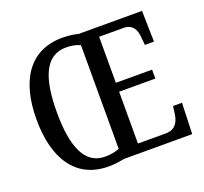

<svg xmlns="http://www.w3.org/2000/svg" viewBox="-126 -873 1098 1031"><g transform="rotate(-20 423.0 -357.5)"><path d="M327 10C355 10 391 6 416 0H807L813 -177H762L756 -133C750 -89 729 -52 676 -52H516V-348H723V-399H516V-662H655C706 -662 725 -627 728 -581L732 -537H784L780 -714H418C394 -721 357 -725 328 -725C139 -725 48 -580 48 -359C48 -137 139 10 327 10ZM327 -46C211 -46 164 -162 164 -358C164 -555 211 -669 328 -669C362 -669 388 -663 409 -653V-61C388 -52 361 -46 327 -46Z"/></g></svg>

Font: Noto Serif Georgian Condensed Medium
Style: Regular
Weight: 500
Width: 3
Designer: Monotype Design Team, Akaki Razmadze
Foundry: Google LLC
Version: Version 2.003